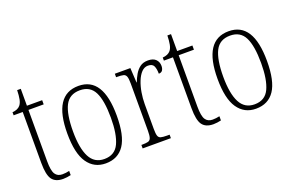

<svg xmlns="http://www.w3.org/2000/svg" viewBox="-86 -969 1963 1291"><g transform="rotate(-20 896.0 -323.5)"><path d="M183 10Q128 10 104 -23Q80 -56 80 -142V-506H15V-528Q54 -531 72 -553Q84 -568 89 -593Q94 -618 95 -657H121V-536H230V-506H121V-139Q121 -71 137.5 -46Q154 -21 188 -21Q202 -21 213 -22.5Q224 -24 238 -27V3Q225 6 210.5 8Q196 10 183 10Z M488 10Q405 10 358.5 -57.5Q312 -125 312 -267Q312 -543 491 -543Q666 -543 666 -267Q666 -124 621 -57Q576 10 488 10ZM489 -21Q564 -21 594 -85Q624 -149 624 -267Q624 -391 593.5 -451.5Q563 -512 490 -512Q415 -512 384 -451Q353 -390 353 -267Q353 -147 385.5 -84Q418 -21 489 -21Z M754 0V-25H760Q788 -25 802.5 -29Q817 -33 822.5 -49Q828 -65 828 -100V-438Q828 -472 822.5 -487.5Q817 -503 802 -507Q787 -511 756 -511H750V-536H861L867 -431H869Q879 -458 894 -484Q909 -510 931.5 -527Q954 -544 989 -544Q1026 -544 1044.5 -525.5Q1063 -507 1063 -479Q1063 -460 1055 -447.5Q1047 -435 1028 -435Q1028 -469 1018.5 -490Q1009 -511 977 -511Q951 -511 931 -490Q911 -469 897 -434Q883 -399 876 -357.5Q869 -316 869 -276V-99Q869 -64 874 -48.5Q879 -33 894 -29Q909 -25 937 -25H956V0Z M1258 10Q1203 10 1179 -23Q1155 -56 1155 -142V-506H1090V-528Q1129 -531 1147 -553Q1159 -568 1164 -593Q1169 -618 1170 -657H1196V-536H1305V-506H1196V-139Q1196 -71 1212.5 -46Q1229 -21 1263 -21Q1277 -21 1288 -22.5Q1299 -24 1313 -27V3Q1300 6 1285.5 8Q1271 10 1258 10Z M1563 10Q1480 10 1433.5 -57.5Q1387 -125 1387 -267Q1387 -543 1566 -543Q1741 -543 1741 -267Q1741 -124 1696 -57Q1651 10 1563 10ZM1564 -21Q1639 -21 1669 -85Q1699 -149 1699 -267Q1699 -391 1668.5 -451.5Q1638 -512 1565 -512Q1490 -512 1459 -451Q1428 -390 1428 -267Q1428 -147 1460.5 -84Q1493 -21 1564 -21Z"/></g></svg>

Font: Noto Serif Condensed ExtraLight
Style: Regular
Weight: 200
Width: 3
Designer: Monotype Design Team
Foundry: Monotype Imaging Inc.
Version: Version 2.013; ttfautohint (v1.8.4.7-5d5b)